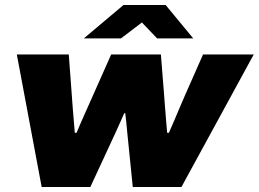

<svg xmlns="http://www.w3.org/2000/svg" viewBox="-20 -745 1031 765"><path d="M146 0 47 -528H254L266 -367Q268 -341 270 -312.5Q272 -284 274.5 -258.5Q277 -233 278 -216H285Q294 -237 306 -265Q318 -293 330.5 -320Q343 -347 351 -366L423 -528H621L634 -365Q635 -351 637 -324.5Q639 -298 641.5 -269Q644 -240 646 -216H653Q662 -236 673.5 -263Q685 -290 696.5 -317.5Q708 -345 717 -365L789 -528H991L703 0H509L491 -178Q489 -196 487 -217.5Q485 -239 483 -259.5Q481 -280 479 -294H475Q469 -280 460 -260Q451 -240 441.5 -219Q432 -198 423 -179L340 0ZM314 -592 472 -725H640L750 -592H606L521 -681H579L462 -592Z"/></svg>

Font: Archivo SemiBold Black
Style: Italic
Weight: 900
Italic angle: -10°
Version: Version 2.001